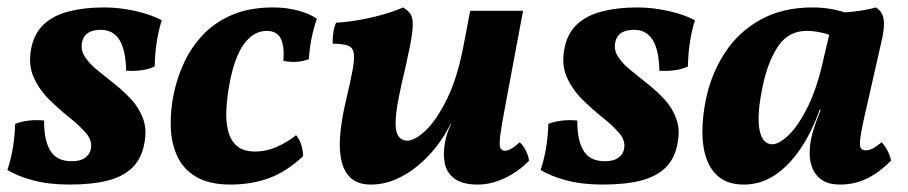

<svg xmlns="http://www.w3.org/2000/svg" viewBox="-20 -487 2440 516"><path d="M259.6 -467Q301.8 -467 344.7 -457.2Q387.5 -447.4 414.7 -432.4Q397.2 -377.7 395.7 -308.2Q378.9 -300.6 359.1 -298.1Q339.3 -295.5 319 -297.1Q318 -351.9 301.3 -379.4Q284.5 -406.9 250.5 -406.9Q229.9 -406.9 217 -398.8Q204.1 -390.7 200.6 -373.7Q196.1 -352.7 208.2 -334.3Q220.2 -315.8 242.1 -298.1Q263.9 -280.3 288.2 -261.1Q312.5 -241.9 333.4 -219.2Q354.2 -196.5 364.7 -167.5Q375.3 -138.6 367.8 -101.1Q360.3 -60.4 335.6 -36.4Q311 -12.4 269.3 -1.7Q227.6 9 166.2 9Q110.8 9 68.3 -2.5Q25.7 -13.9 0 -30.5Q10.1 -61 14.9 -91.6Q19.7 -122.3 20.7 -154.1Q55.2 -167.2 98.5 -163.1Q98 -111 115 -82.4Q132 -53.7 172.7 -53.7Q195.9 -53.7 208.5 -62.9Q221.1 -72 224 -85.8Q229 -108.2 211.7 -128.6Q194.4 -149 166.8 -171Q139.2 -192.9 112.6 -219.1Q86 -245.3 70.7 -278.8Q55.4 -312.3 63.9 -356.8Q71.9 -397.6 97.8 -421.6Q123.6 -445.7 165.1 -456.3Q206.5 -467 259.6 -467Z M599.5 9Q542.5 9 507.6 -11.5Q472.7 -31.9 456.5 -67.1Q440.2 -102.3 438.9 -145.8Q437.5 -189.3 447 -235.4Q455.9 -278.2 475.1 -319.4Q494.3 -360.6 525.9 -393.9Q557.6 -427.3 603.9 -447.1Q650.3 -467 714.5 -467Q749.3 -467 780.9 -458.6Q812.4 -450.3 831.5 -436.7Q822.5 -410.2 817 -382.4Q811.5 -354.7 810.1 -328.2Q779.6 -316.1 741.7 -323.2Q744.7 -363.8 734.3 -383.8Q723.9 -403.9 696.9 -403.9Q671.3 -403.9 651.2 -385.9Q631.1 -368 617.6 -335.8Q604.1 -303.5 596.6 -261Q590.5 -227.4 588.5 -194.9Q586.5 -162.4 592.8 -136.3Q599.1 -110.1 616.4 -95Q633.7 -79.8 665.2 -79.8Q696.3 -79.8 724.8 -92.7Q753.3 -105.6 775.8 -123.7Q785.3 -111.4 789.6 -98.2Q793.8 -84.9 794.7 -67.5Q751.5 -26.5 704.3 -8.8Q657.1 9 599.5 9Z M976.5 9Q945.1 9 926 -6Q906.9 -21 899 -49.7Q891 -78.5 893.9 -119.7Q896.8 -161 908.9 -213Q922.3 -269.3 928 -301Q933.7 -332.7 930.2 -346.9Q926.7 -361.2 913.2 -365.2Q899.6 -369.2 874.1 -369.7Q873.6 -382.9 875.7 -398.4Q877.7 -413.8 883.3 -426Q911.4 -427.5 944.4 -433.2Q977.4 -438.9 1008.9 -447.9Q1040.4 -456.9 1063.3 -467Q1076.4 -459 1082.9 -449.7Q1089.5 -440.4 1089.3 -420Q1089.1 -399.6 1081.2 -360.2Q1073.3 -320.8 1057.5 -253Q1045.5 -199.3 1043.5 -167.7Q1041.5 -136.1 1050 -122.5Q1058.5 -108.9 1074.5 -108.9Q1094.5 -108.9 1123.6 -136Q1152.7 -163.2 1181.5 -221.3Q1210.3 -279.5 1227.3 -372.5L1243.6 -458H1385.7L1338.8 -207.4Q1328 -150.4 1324.5 -123.7Q1321.1 -96.9 1324.6 -89.4Q1328.1 -81.9 1337.5 -81.9Q1351.9 -81.9 1376.6 -104.6Q1385.7 -97 1392.8 -83Q1399.9 -69 1401.9 -55.3Q1373.7 -25.8 1336.9 -8.4Q1300.2 9 1264.3 9Q1222.8 9 1201.6 -6.8Q1180.3 -22.6 1175.3 -48.4Q1170.2 -74.2 1176.2 -105.6Q1178.2 -117.1 1182.2 -129.1Q1186.2 -141.1 1192.2 -153.6H1190.7Q1175.1 -121.3 1152.2 -92.2Q1129.3 -63.2 1101.2 -40.2Q1073 -17.3 1041.6 -4.1Q1010.2 9 976.5 9Z M1692.6 -467Q1734.8 -467 1777.7 -457.2Q1820.5 -447.4 1847.7 -432.4Q1830.2 -377.7 1828.7 -308.2Q1811.9 -300.6 1792.1 -298.1Q1772.3 -295.5 1752 -297.1Q1751 -351.9 1734.3 -379.4Q1717.5 -406.9 1683.5 -406.9Q1662.9 -406.9 1650 -398.8Q1637.1 -390.7 1633.6 -373.7Q1629.1 -352.7 1641.2 -334.3Q1653.2 -315.8 1675.1 -298.1Q1696.9 -280.3 1721.2 -261.1Q1745.5 -241.9 1766.4 -219.2Q1787.2 -196.5 1797.7 -167.5Q1808.3 -138.6 1800.8 -101.1Q1793.3 -60.4 1768.6 -36.4Q1744 -12.4 1702.3 -1.7Q1660.6 9 1599.2 9Q1543.8 9 1501.3 -2.5Q1458.7 -13.9 1433 -30.5Q1443.1 -61 1447.9 -91.6Q1452.7 -122.3 1453.7 -154.1Q1488.2 -167.2 1531.5 -163.1Q1531 -111 1548 -82.4Q1565 -53.7 1605.7 -53.7Q1628.9 -53.7 1641.5 -62.9Q1654.1 -72 1657 -85.8Q1662 -108.2 1644.7 -128.6Q1627.4 -149 1599.8 -171Q1572.2 -192.9 1545.6 -219.1Q1519 -245.3 1503.7 -278.8Q1488.4 -312.3 1496.9 -356.8Q1504.9 -397.6 1530.8 -421.6Q1556.6 -445.7 1598.1 -456.3Q1639.5 -467 1692.6 -467Z M2334.3 -467Q2344.5 -460.3 2350.1 -450.2Q2355.6 -440.1 2355.7 -422.7Q2355.8 -405.3 2348.9 -375.2L2301.5 -166.3Q2290 -113.4 2291 -98.2Q2292 -83 2306.4 -83Q2315.8 -83 2325.5 -87.9Q2335.1 -92.8 2349.4 -104.6Q2357.9 -96.1 2365.1 -82.3Q2372.2 -68.5 2374.7 -55.3Q2345.5 -25.3 2311.8 -8.1Q2278.1 9 2237.8 9Q2207.7 9 2190.1 -2.6Q2172.4 -14.3 2164.2 -32.9Q2156.1 -51.6 2156 -73.6Q2155.8 -95.6 2160.3 -116.2Q2163.2 -128.8 2167.6 -142.7Q2172 -156.6 2177.7 -171.3Q2183.4 -186 2189 -199.8L2222.4 -368.5L2183.6 -451.7Q2226.2 -451.3 2264.1 -454.8Q2301.9 -458.3 2334.3 -467ZM2259.7 -450.3 2216.1 -390.1Q2203.2 -396.5 2183.6 -400.2Q2164.1 -404 2148.3 -404Q2098.8 -404 2071.1 -362.5Q2043.4 -321 2030 -256.4Q2013.6 -179.2 2021 -139.2Q2028.5 -99.2 2055.9 -99.2Q2073.4 -99.2 2099.4 -123.9Q2125.4 -148.6 2151.5 -201.3Q2177.5 -254 2194.9 -336L2213.9 -416L2251.5 -409L2202.8 -191.3H2182.5Q2161.4 -131.4 2130.4 -86Q2099.5 -40.6 2061.5 -15.8Q2023.6 9 1979.5 9Q1939.9 9 1915.4 -9Q1890.8 -27 1879.3 -58.8Q1867.7 -90.5 1867.7 -131.5Q1867.7 -172.6 1876.6 -217.7Q1891 -287.9 1927.5 -344.2Q1963.9 -400.6 2023.3 -433.8Q2082.7 -467 2163.4 -467Q2191.9 -467 2216.9 -462.2Q2241.9 -457.4 2259.7 -450.3Z"/></svg>

Font: Vollkorn
Style: Italic
Weight: 400
Italic angle: -11°
Designer: Friedrich Althausen
Foundry: Friedrich Althausen
Version: Version 5.001